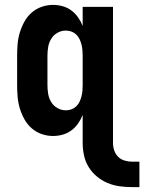

<svg xmlns="http://www.w3.org/2000/svg" viewBox="-20 -548 590 785"><path d="M520 217Q494 217 468.5 213.5Q443 210 419.5 200Q396 190 376 173.5Q356 157 342.5 135Q329 113 323.5 87.5Q318 62 318 37V-78Q311 -60 299.5 -43.5Q288 -27 272 -15Q256 -3 236.5 2.5Q217 8 197 8Q173 8 150 0Q127 -8 109 -24Q91 -40 79.5 -61Q68 -82 61 -105Q54 -128 52 -152Q50 -176 50 -200V-320Q50 -344 52 -368Q54 -392 61 -415Q68 -438 79.5 -459Q91 -480 109 -496Q127 -512 150 -520Q173 -528 197 -528Q217 -528 236.5 -522.5Q256 -517 272 -505Q288 -493 299.5 -476.5Q311 -460 318 -442V-520H442V37Q442 52 447 67Q452 82 463 93Q474 104 489.5 108.5Q505 113 520 113H550V217ZM249 -97Q261 -97 272 -101Q283 -105 291.5 -113Q300 -121 305 -131.5Q310 -142 313 -153.5Q316 -165 317 -176.5Q318 -188 318 -200V-320Q318 -332 317 -343.5Q316 -355 313 -366.5Q310 -378 305 -388.5Q300 -399 291.5 -407Q283 -415 272 -419Q261 -423 249 -423Q231 -423 215 -414Q199 -405 189.5 -389.5Q180 -374 177 -356Q174 -338 174 -320V-200Q174 -182 177 -164Q180 -146 189.5 -130.5Q199 -115 215 -106Q231 -97 249 -97Z"/></svg>

Font: Iosevka SS04 Extrabold
Style: Regular
Weight: 800
Monospace: yes
Designer: Belleve Invis
Foundry: Belleve Invis
Version: Version 19.0.0; ttfautohint (v1.8.4)